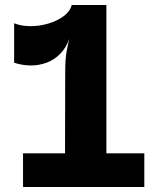

<svg xmlns="http://www.w3.org/2000/svg" viewBox="-20 -747 640 767"><path d="M239.5 -38.5 240.5 -460Q240.5 -509 245.8 -539.5Q251 -570 257 -592.5L266.5 -727H405V-38.5ZM72 0V-134.5H556.5V0ZM36.5 -496.5V-654Q65.5 -642.5 102 -642.5Q138.5 -642.5 173.5 -653Q208.5 -663.5 234 -682.2Q259.5 -701 266.5 -727L257 -592.5Q244 -556 220.8 -532.2Q197.5 -508.5 167.2 -497Q137 -485.5 103.5 -485.5Q70 -485.5 36.5 -496.5Z"/></svg>

Font: Spline Sans Mono
Style: Regular
Weight: 400
Monospace: yes
Designer: Eben Sorkin, Mirko Velimirovic
Foundry: Sorkin Type
Version: Version 1.004